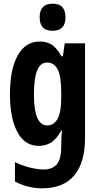

<svg xmlns="http://www.w3.org/2000/svg" viewBox="-20 -781 541 1041"><path d="M197 -556Q231 -556 259 -539.5Q287 -523 313 -476H321L331 -546H441V-31Q441 99 383 169.5Q325 240 207 240Q130 240 61 203V98Q105 119 146.5 128.5Q188 138 216 138Q263 138 287.5 110.5Q312 83 312 12V5Q312 -15 313 -35.5Q314 -56 316 -73H312Q285 -24 255 -7Q225 10 191 10Q114 10 74 -65.5Q34 -141 34 -269Q34 -405 76 -480.5Q118 -556 197 -556ZM235 -442Q199 -442 181.5 -399.5Q164 -357 164 -268Q164 -101 236 -101Q271 -101 291.5 -135.5Q312 -170 312 -253V-276Q312 -368 292.5 -405Q273 -442 235 -442ZM265 -761Q302 -761 318.5 -742Q335 -723 335 -687Q335 -614 265 -614Q195 -614 195 -687Q195 -761 265 -761Z"/></svg>

Font: Noto Sans Telugu ExtraCondensed
Style: Bold
Weight: 700
Width: 2
Designer: Jelle Bosma - Monotype Design Team
Foundry: Monotype Imaging Inc.
Version: Version 2.005; ttfautohint (v1.8.4.7-5d5b)